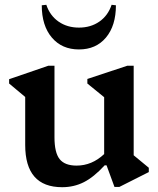

<svg xmlns="http://www.w3.org/2000/svg" viewBox="-20 -767 658 800"><path d="M239 13Q85 13 85 -163V-363L18 -419V-437L181 -493H207V-195Q207 -131 228.5 -104Q250 -77 299 -77Q363 -77 414 -125V-362L344 -419V-438L510 -493H537V-120L600 -68V-50L477 12H457L424 -78H416Q371 -29 329.5 -8Q288 13 239 13ZM309 -561Q238 -561 196 -610.5Q154 -660 154 -745L173 -747Q188 -702 224 -677Q260 -652 309 -652Q358 -652 394 -677Q430 -702 445 -747L463 -745Q463 -660 421.5 -610.5Q380 -561 309 -561Z"/></svg>

Font: Platypi Medium
Style: Regular
Weight: 500
Designer: David Sargent
Foundry: Bolt Cutter Type
Version: Version 1.200; ttfautohint (v1.8.4.7-5d5b)